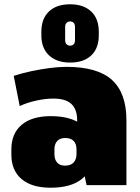

<svg xmlns="http://www.w3.org/2000/svg" viewBox="-20 -864 654 896"><path d="M340 -208V-303Q340 -354 313 -379Q286 -404 229 -404Q192 -404 149 -394.5Q106 -385 72 -369L44 -510Q84 -523 127 -532Q170 -541 212 -546.5Q254 -552 290 -552Q436 -552 503 -490.5Q570 -429 570 -303V0H384ZM216 12Q128 12 80.5 -28.5Q33 -69 33 -143V-166Q33 -241 81 -281.5Q129 -322 217 -322Q311 -322 361.5 -282Q412 -242 412 -167V-144Q412 -69 361.5 -28.5Q311 12 216 12ZM283 -91Q310 -91 323.5 -105.5Q337 -120 337 -145V-167Q337 -193 323.5 -206.5Q310 -220 284 -220Q260 -220 247 -206Q234 -192 234 -166V-144Q234 -120 246.5 -105.5Q259 -91 283 -91ZM307 -572Q245 -572 209 -605.5Q173 -639 173 -699V-716Q173 -777 208.5 -810.5Q244 -844 307 -844Q370 -844 405.5 -810.5Q441 -777 441 -716V-699Q441 -639 406 -605.5Q371 -572 307 -572ZM307 -651Q318 -651 324 -657.5Q330 -664 330 -677V-739Q330 -750 324 -757Q318 -764 307 -764Q297 -764 290.5 -757Q284 -750 284 -739V-677Q284 -664 290.5 -657.5Q297 -651 307 -651Z"/></svg>

Font: Pathway Extreme Condensed Black
Style: Regular
Weight: 900
Width: 3
Version: Version 1.001;gftools[0.9.26]